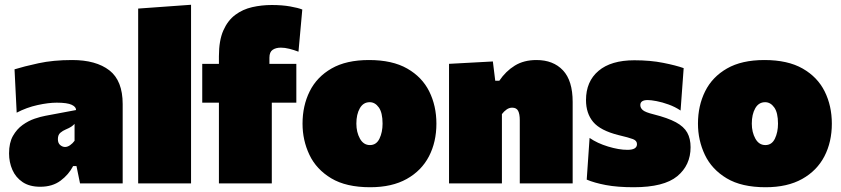

<svg xmlns="http://www.w3.org/2000/svg" viewBox="-20 -770 3530 806"><path d="M149 14Q104 14 75 -5.5Q46 -25 32 -57Q18 -89 18 -126Q18 -170.5 34.2 -199.2Q50.5 -228 75 -245.5Q99.5 -263 125.5 -271.8Q151.5 -280.5 171 -284L299 -308Q300 -321 281.2 -330Q262.5 -339 218 -339Q183.5 -339 137.8 -329Q92 -319 50 -297L41 -479Q79.5 -491 141.5 -504.5Q203.5 -518 283 -518Q383 -518 439 -474.8Q495 -431.5 495 -333V0H316L301 -73H287Q268.5 -37 234.2 -11.5Q200 14 149 14ZM253 -153Q263.5 -153 274.2 -160.5Q285 -168 293 -179V-250Q287 -243.5 279.2 -238.2Q271.5 -233 255 -226Q244 -221.5 233.5 -212.8Q223 -204 223 -186Q223 -169 232.8 -161Q242.5 -153 253 -153Z M560 0V-734L782 -750V0Z M899 0V-339H829V-502H899V-534Q899 -600 917.5 -642Q936 -684 967.5 -707.5Q999 -731 1038.8 -740Q1078.5 -749 1121 -749Q1164 -749 1198 -743Q1232 -737 1249 -730L1233 -553Q1213.5 -560.5 1194.5 -565.2Q1175.5 -570 1159 -570Q1138 -570 1124.5 -560.8Q1111 -551.5 1111 -528V-502H1224V-339H1121V0Z M1534 16Q1433 16 1370.5 -21.5Q1308 -59 1279 -120Q1250 -181 1250 -251Q1250 -326 1280 -386.5Q1310 -447 1371.8 -482.5Q1433.5 -518 1529 -518Q1627 -518 1689.5 -482.2Q1752 -446.5 1782 -386Q1812 -325.5 1812 -251Q1812 -174 1780.8 -113.8Q1749.5 -53.5 1687.5 -18.8Q1625.5 16 1534 16ZM1533 -161Q1560 -161 1573 -188Q1586 -215 1586 -251Q1586 -297 1570.2 -319Q1554.5 -341 1532 -341Q1505 -341 1490.5 -315.5Q1476 -290 1476 -251Q1476 -215 1491 -188Q1506 -161 1533 -161Z M1865 0V-502L2049 -512L2059 -431H2076Q2103 -471 2141 -494.5Q2179 -518 2232 -518Q2302.5 -518 2343.2 -474.8Q2384 -431.5 2384 -342V0H2162V-265Q2162 -291.5 2155 -304.8Q2148 -318 2130 -318Q2117.5 -318 2106.5 -310.2Q2095.5 -302.5 2087 -291V0Z M2640 16Q2572 16 2523.2 6.8Q2474.5 -2.5 2443 -16L2455 -191Q2487.5 -168.5 2532.8 -154.8Q2578 -141 2614 -141Q2654 -141 2654 -165Q2654 -179.5 2637.2 -186Q2620.5 -192.5 2576 -203Q2500.5 -222 2470.2 -258Q2440 -294 2440 -350Q2440 -428 2492.5 -472.5Q2545 -517 2643 -517Q2710 -517 2764 -506.2Q2818 -495.5 2850 -484L2837 -306Q2814 -321.5 2787 -331.2Q2760 -341 2736.2 -345.5Q2712.5 -350 2699 -350Q2668 -350 2668 -329Q2668 -316.5 2678.8 -307.5Q2689.5 -298.5 2724 -290Q2783.5 -275 2817.2 -256.8Q2851 -238.5 2865 -213.2Q2879 -188 2879 -152Q2879 -76.5 2823 -30.2Q2767 16 2640 16Z M3194 16Q3093 16 3030.5 -21.5Q2968 -59 2939 -120Q2910 -181 2910 -251Q2910 -326 2940 -386.5Q2970 -447 3031.8 -482.5Q3093.5 -518 3189 -518Q3287 -518 3349.5 -482.2Q3412 -446.5 3442 -386Q3472 -325.5 3472 -251Q3472 -174 3440.8 -113.8Q3409.5 -53.5 3347.5 -18.8Q3285.5 16 3194 16ZM3193 -161Q3220 -161 3233 -188Q3246 -215 3246 -251Q3246 -297 3230.2 -319Q3214.5 -341 3192 -341Q3165 -341 3150.5 -315.5Q3136 -290 3136 -251Q3136 -215 3151 -188Q3166 -161 3193 -161Z"/></svg>

Font: Commissioner Black
Style: Regular
Weight: 900
Designer: Kostas Bartsokas
Foundry: Kostas Bartsokas
Version: Version 1.000; ttfautohint (v1.8.3)